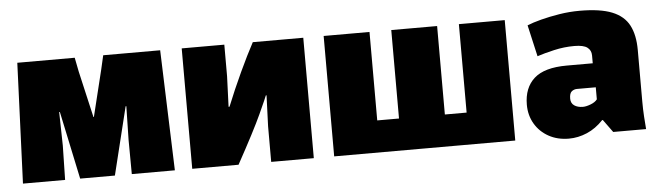

<svg xmlns="http://www.w3.org/2000/svg" viewBox="-40 -673 2847 826"><g transform="rotate(-5 1383.5 -260.0)"><path d="M52 -520H300L312 -459L358 -259H360L409 -459L423 -520H669L687 0H501L500 -148L503 -293H500L428 0H278L216 -293H213L216 -148L213 0H31Z M762 0V-520H946V-384L941 -252H945Q974 -324 1007.5 -396Q1041 -468 1069 -520H1287V0H1103V-154L1108 -287H1105Q1102 -278 1070.5 -209Q1039 -140 962 0Z M1375 0V-520H1573V-138H1667V-520H1865V-138H1959V-520H2157V0Z M2388 12Q2339 12 2301 -9Q2263 -30 2241.5 -66.5Q2220 -103 2220 -149Q2220 -222 2264.5 -262Q2309 -302 2406 -302H2518V-336Q2518 -358 2501.5 -370.5Q2485 -383 2445 -383Q2401 -383 2357.5 -373Q2314 -363 2284 -353L2253 -489Q2277 -499 2313.5 -508.5Q2350 -518 2393.5 -525Q2437 -532 2481 -532Q2570 -532 2621 -511.5Q2672 -491 2694 -449Q2716 -407 2716 -342V-119Q2716 -87 2718 -54.5Q2720 -22 2722 0H2580L2540 -55H2537Q2505 -21 2466.5 -4.5Q2428 12 2388 12ZM2460 -119Q2474 -119 2493.5 -126.5Q2513 -134 2522 -146V-198H2441Q2428 -198 2418 -190Q2408 -182 2408 -159Q2408 -139 2422.5 -129Q2437 -119 2460 -119Z"/></g></svg>

Font: Murecho Black
Style: Regular
Weight: 900
Designer: Neil Summerour
Foundry: Positype
Version: Version 1.010; ttfautohint (v1.8.3)